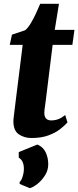

<svg xmlns="http://www.w3.org/2000/svg" viewBox="-20 -711 409 1003"><path d="M219.5 -189.5Q217.5 -173.5 215.8 -161.5Q214 -149.5 212.8 -140Q211.5 -130.5 211.5 -122Q211.5 -102 220.5 -92Q229.5 -82 247.5 -82Q267 -82 284.5 -88.5Q302 -95 320.5 -110.5L332.5 -71.5Q318.5 -55.5 294.2 -36.5Q270 -17.5 233.2 -3.8Q196.5 10 144 10Q107.5 10 78.8 -9Q50 -28 50 -78Q50 -80.5 50.2 -85.5Q50.5 -90.5 52 -102Q53.5 -113.5 56 -135Q58.5 -156.5 63 -192L98.5 -476.5H31L42.5 -530L111.5 -553Q126 -565 140.2 -588.5Q154.5 -612 167.2 -639.5Q180 -667 190 -691H288L266 -555H369L358 -476.5H255ZM136 272 82.5 250 83 238.5Q91.5 233.5 98.8 209.5Q106 185.5 104.5 162.5Q104 148 98 134.8Q92 121.5 78 112.5V83.5L175.5 44Q206 57 219 85.5Q232 114 232 145.5Q232.5 177 215.8 204Q199 231 176.5 249Q154 267 136 272Z"/></svg>

Font: Merriweather Light 18pt Black
Style: Italic
Weight: 900
Italic angle: -7.8°
Version: Version 2.101